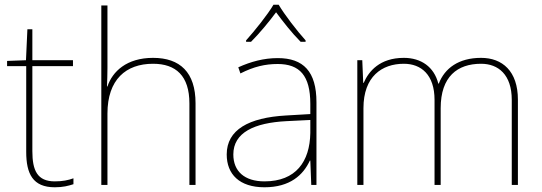

<svg xmlns="http://www.w3.org/2000/svg" viewBox="-20 -876 2295 813"><path d="M212 -108C138 -108 117 -154 117 -236V-596H289V-621H117V-752H96L90 -621L10 -618V-596H91V-233C91 -140 119 -83 212 -83C247 -83 269 -89 291 -96V-121C269 -113 245 -108 212 -108Z M435 -589V-853H409V-93H435V-395C435 -539 513 -606 628 -606C725 -606 782 -555 782 -438V-93H808V-439C808 -570 742 -631 628 -631C516 -631 456 -573 435 -510H433C434 -539 435 -559 435 -589Z M1160 -856H1138C1114 -815 1059 -746 1022 -705V-699H1043C1080 -736 1121 -786 1149 -824C1177 -786 1216 -736 1253 -699H1274V-705C1237 -746 1184 -815 1160 -856ZM1156 -630C1097 -630 1042 -615 989 -591L998 -565C1055 -594 1103 -605 1156 -605C1249 -605 1294 -556 1294 -436V-393L1191 -387C1034 -378 940 -327 940 -222C940 -138 994 -83 1100 -83C1208 -83 1264 -135 1292 -196H1294L1298 -93H1320V-443C1320 -573 1265 -630 1156 -630ZM1193 -363 1294 -368V-313C1292 -192 1233 -108 1100 -108C1015 -108 968 -151 968 -222C968 -315 1057 -356 1193 -363Z M2017 -631C1922 -631 1863 -587 1838 -522H1836C1818 -593 1763 -631 1690 -631C1588 -631 1541 -574 1520 -525H1518L1514 -621H1493V-93H1519V-418C1519 -552 1597 -606 1690 -606C1763 -606 1820 -560 1820 -453V-93H1846V-418C1846 -552 1917 -606 2017 -606C2090 -606 2147 -560 2147 -453V-93H2173V-454C2173 -575 2107 -631 2017 -631Z"/></svg>

Font: Noto Sans Telugu UI Thin
Style: Regular
Weight: 100
Designer: Jelle Bosma - Monotype Design Team
Foundry: Monotype Imaging Inc.
Version: Version 2.005